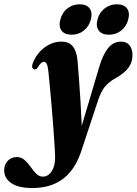

<svg xmlns="http://www.w3.org/2000/svg" viewBox="-139 -652 654 918"><path d="M335 -330.5Q353 -391.5 378 -422.2Q403 -453 439.5 -453Q466.5 -453 480.5 -435Q494.5 -417 494.5 -388.5Q494.5 -354 475 -328Q455.5 -302 415 -279Q380.5 -260.5 361 -235.5Q341.5 -210.5 326 -160.5L254 57Q224.5 154.5 165.5 200.8Q106.5 247 15.5 247Q-51.5 247 -85.2 223.5Q-119 200 -119 162.5Q-119 135 -102 117Q-85 99 -58.5 99Q-37 99 -21.2 113.2Q-5.5 127.5 7.5 146Q20.5 164.5 34.2 178.5Q48 192.5 65.5 192.5Q91.5 192.5 108 167.5Q124.5 142.5 124.5 100.5Q124.5 84 122 44.8Q119.5 5.5 115.8 -45.2Q112 -96 107.5 -148.2Q103 -200.5 98.8 -244.8Q94.5 -289 92 -313.5Q89 -338.5 83.8 -347.5Q78.5 -356.5 70.5 -356.5Q57.5 -356.5 40.5 -328Q32.5 -316.5 22 -321.5Q8 -328.5 20.5 -357Q39 -399 75.5 -426Q112 -453 155.5 -453Q189.5 -453 208.2 -431.5Q227 -410 231.5 -364Q234.5 -333.5 238.2 -281.2Q242 -229 245.8 -168.2Q249.5 -107.5 252 -51ZM203.5 -486Q170 -486 155.2 -505.8Q140.5 -525.5 149.5 -558.5Q158 -592 183.2 -611.8Q208.5 -631.5 241.5 -631.5Q275 -631.5 289.5 -611.8Q304 -592 295.5 -558.5Q286.5 -525.5 261.8 -505.8Q237 -486 203.5 -486ZM381.5 -486Q348 -486 333.2 -505.8Q318.5 -525.5 327 -558.5Q335.5 -591.5 361 -611.5Q386.5 -631.5 419.5 -631.5Q453.5 -631.5 468.2 -611.8Q483 -592 474 -558.5Q465.5 -525.5 440.5 -505.8Q415.5 -486 381.5 -486Z"/></svg>

Font: Fraunces 144pt Soft
Style: Bold Italic
Weight: 700
Italic angle: -16°
Version: Version 1.000;[b76b70a41]